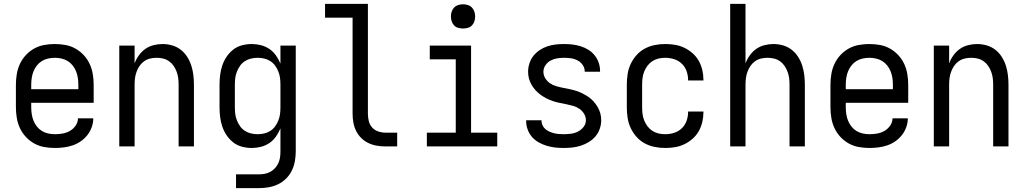

<svg xmlns="http://www.w3.org/2000/svg" viewBox="-20 -755 5290 990"><path d="M263 8Q235 8 207.5 3Q180 -2 156 -15.5Q132 -29 113 -49.5Q94 -70 82.5 -95Q71 -120 66.5 -147.5Q62 -175 62 -202V-318Q62 -345 66.5 -372.5Q71 -400 82.5 -425Q94 -450 113 -470.5Q132 -491 156 -504.5Q180 -518 207.5 -523Q235 -528 262 -528Q290 -528 317.5 -523Q345 -518 369 -504.5Q393 -491 412 -470.5Q431 -450 442.5 -425Q454 -400 458.5 -372.5Q463 -345 463 -318V-225H141V-202Q141 -185 143.5 -167.5Q146 -150 152.5 -133.5Q159 -117 170 -103Q181 -89 195.5 -80Q210 -71 227.5 -67Q245 -63 263 -63Q283 -63 303 -66.5Q323 -70 340.5 -80Q358 -90 370 -107.5Q382 -125 382 -145H461Q461 -122 453 -99.5Q445 -77 430.5 -58.5Q416 -40 396.5 -26.5Q377 -13 355 -5.5Q333 2 309.5 5Q286 8 263 8ZM141 -295H384V-318Q384 -335 381.5 -352.5Q379 -370 372.5 -386.5Q366 -403 355 -417Q344 -431 329.5 -440Q315 -449 297.5 -453Q280 -457 263 -457Q245 -457 227.5 -453Q210 -449 195.5 -440Q181 -431 170 -417Q159 -403 152.5 -386.5Q146 -370 143.5 -352.5Q141 -335 141 -318Z M595 0V-520H674V-428Q682 -450 696 -469.5Q710 -489 729 -502.5Q748 -516 771.5 -522Q795 -528 818 -528Q843 -528 867.5 -521Q892 -514 912 -498.5Q932 -483 945.5 -461.5Q959 -440 966.5 -416.5Q974 -393 977 -368Q980 -343 980 -318V0H901V-318Q901 -335 899 -351.5Q897 -368 891 -384.5Q885 -401 875.5 -415Q866 -429 852 -439Q838 -449 821.5 -453Q805 -457 788 -457Q770 -457 753.5 -453Q737 -449 723 -439Q709 -429 699.5 -415Q690 -401 684 -384.5Q678 -368 676 -351.5Q674 -335 674 -318V0Z M1315 215H1197V144H1315Q1331 144 1346 141Q1361 138 1374.5 130.5Q1388 123 1398.5 111.5Q1409 100 1415.5 85.5Q1422 71 1424 56Q1426 41 1426 25V-93Q1417 -71 1403 -51Q1389 -31 1369 -17.5Q1349 -4 1325.5 2Q1302 8 1278 8Q1253 8 1228 1.5Q1203 -5 1183 -20.5Q1163 -36 1148.5 -57.5Q1134 -79 1126 -103Q1118 -127 1115 -152Q1112 -177 1112 -202V-318Q1112 -343 1115 -368Q1118 -393 1126 -417Q1134 -441 1148.5 -462.5Q1163 -484 1183 -499.5Q1203 -515 1228 -521.5Q1253 -528 1278 -528Q1302 -528 1325.5 -522Q1349 -516 1369 -502.5Q1389 -489 1403 -469Q1417 -449 1426 -427V-520H1505V25Q1505 51 1500.5 76Q1496 101 1485 124Q1474 147 1455.5 165.5Q1437 184 1414 195Q1391 206 1366 210.5Q1341 215 1315 215ZM1308 -63Q1326 -63 1343 -67Q1360 -71 1374.5 -80.5Q1389 -90 1399 -104Q1409 -118 1415.5 -134.5Q1422 -151 1424 -168Q1426 -185 1426 -202V-318Q1426 -335 1424 -352Q1422 -369 1415.5 -385.5Q1409 -402 1399 -416Q1389 -430 1374.5 -439.5Q1360 -449 1343 -453Q1326 -457 1309 -457Q1291 -457 1274 -453Q1257 -449 1242.5 -439.5Q1228 -430 1218 -416Q1208 -402 1201.5 -385.5Q1195 -369 1193 -352Q1191 -335 1191 -318V-202Q1191 -185 1193 -168Q1195 -151 1201.5 -134.5Q1208 -118 1218 -104Q1228 -90 1242.5 -80.5Q1257 -71 1274 -67Q1291 -63 1308 -63Z M2028 0H1967Q1944 0 1921.5 -4Q1899 -8 1878.5 -18Q1858 -28 1842 -44Q1826 -60 1816 -80.5Q1806 -101 1802 -123.5Q1798 -146 1798 -169V-664H1656V-735H1877V-169Q1877 -150 1881.5 -131Q1886 -112 1898.5 -98Q1911 -84 1929.5 -77.5Q1948 -71 1967 -71H2028Z M2181 0V-71H2330V-449H2196V-520H2409V-71H2544V0ZM2367 -608Q2355 -608 2342.5 -611.5Q2330 -615 2321.5 -624Q2313 -633 2309 -645Q2305 -657 2305 -670Q2305 -683 2309 -695Q2313 -707 2321.5 -716Q2330 -725 2342.5 -729Q2355 -733 2368 -733Q2380 -733 2392.5 -729Q2405 -725 2413.5 -716Q2422 -707 2426 -695Q2430 -683 2430 -670Q2430 -657 2426 -645Q2422 -633 2413.5 -624Q2405 -615 2392.5 -611.5Q2380 -608 2367 -608Z M2886 8Q2864 8 2842 5.5Q2820 3 2798.5 -3.5Q2777 -10 2757.5 -21Q2738 -32 2723.5 -48.5Q2709 -65 2701 -86.5Q2693 -108 2693 -130V-135H2772V-133Q2772 -120 2777.5 -108.5Q2783 -97 2792.5 -89Q2802 -81 2813.5 -76Q2825 -71 2837 -68Q2849 -65 2861.5 -64Q2874 -63 2886 -63Q2905 -63 2924 -65.5Q2943 -68 2960 -76.5Q2977 -85 2989 -100.5Q3001 -116 3001 -135Q3001 -153 2991.5 -168.5Q2982 -184 2967.5 -194Q2953 -204 2935.5 -209Q2918 -214 2900.5 -217.5Q2883 -221 2865.5 -224.5Q2848 -228 2831.5 -233.5Q2815 -239 2799 -247Q2783 -255 2768.5 -265.5Q2754 -276 2742 -289Q2730 -302 2721 -317.5Q2712 -333 2707.5 -350Q2703 -367 2703 -385Q2703 -407 2710 -428.5Q2717 -450 2730.5 -467Q2744 -484 2762.5 -496.5Q2781 -509 2802 -516Q2823 -523 2845 -525.5Q2867 -528 2889 -528Q2910 -528 2931.5 -525.5Q2953 -523 2974 -516.5Q2995 -510 3013.5 -498.5Q3032 -487 3045.5 -470.5Q3059 -454 3066.5 -433Q3074 -412 3074 -390V-385H2995V-387Q2995 -405 2984.5 -420Q2974 -435 2958 -443.5Q2942 -452 2924 -454.5Q2906 -457 2889 -457Q2870 -457 2852 -454Q2834 -451 2818.5 -442.5Q2803 -434 2792.5 -418.5Q2782 -403 2782 -385Q2782 -367 2791.5 -351.5Q2801 -336 2815.5 -326Q2830 -316 2847 -311Q2864 -306 2881.5 -302.5Q2899 -299 2916.5 -295.5Q2934 -292 2951 -286.5Q2968 -281 2984 -273Q3000 -265 3014.5 -255Q3029 -245 3041 -231.5Q3053 -218 3062 -202.5Q3071 -187 3075.5 -170Q3080 -153 3080 -135Q3080 -113 3072.5 -91Q3065 -69 3050.5 -52Q3036 -35 3016.5 -23Q2997 -11 2975.5 -4Q2954 3 2931.5 5.5Q2909 8 2886 8Z M3410 8Q3382 8 3355 2.5Q3328 -3 3304 -16Q3280 -29 3261.5 -50Q3243 -71 3231.5 -96Q3220 -121 3216 -148Q3212 -175 3212 -202V-318Q3212 -345 3216 -372Q3220 -399 3231.5 -424Q3243 -449 3261.5 -470Q3280 -491 3304 -504Q3328 -517 3355 -522.5Q3382 -528 3410 -528Q3435 -528 3460 -524Q3485 -520 3508 -509Q3531 -498 3550.5 -481Q3570 -464 3582.5 -442Q3595 -420 3601 -395Q3607 -370 3607 -345V-340H3528V-343Q3528 -366 3520 -388.5Q3512 -411 3495 -427Q3478 -443 3455.5 -450Q3433 -457 3410 -457Q3392 -457 3375 -453Q3358 -449 3343.5 -439.5Q3329 -430 3318.5 -416Q3308 -402 3301.5 -385.5Q3295 -369 3293 -352Q3291 -335 3291 -318V-202Q3291 -185 3293 -168Q3295 -151 3301.5 -134.5Q3308 -118 3318.5 -104Q3329 -90 3343.5 -80.5Q3358 -71 3375 -67Q3392 -63 3410 -63Q3433 -63 3455.5 -70Q3478 -77 3495 -93Q3512 -109 3520 -131.5Q3528 -154 3528 -177V-180H3607V-175Q3607 -150 3601 -125Q3595 -100 3582.5 -78Q3570 -56 3550.5 -39Q3531 -22 3508 -11Q3485 0 3460 4Q3435 8 3410 8Z M3745 0V-735H3824V-428Q3832 -450 3846 -469.5Q3860 -489 3879 -502.5Q3898 -516 3921.5 -522Q3945 -528 3968 -528Q3993 -528 4017.5 -521Q4042 -514 4062 -498.5Q4082 -483 4095.5 -461.5Q4109 -440 4116.5 -416.5Q4124 -393 4127 -368Q4130 -343 4130 -318V0H4051V-318Q4051 -335 4049 -351.5Q4047 -368 4041 -384.5Q4035 -401 4025.5 -415Q4016 -429 4002 -439Q3988 -449 3971.5 -453Q3955 -457 3938 -457Q3920 -457 3903.5 -453Q3887 -449 3873 -439Q3859 -429 3849.5 -415Q3840 -401 3834 -384.5Q3828 -368 3826 -351.5Q3824 -335 3824 -318V0Z M4463 8Q4435 8 4407.5 3Q4380 -2 4356 -15.5Q4332 -29 4313 -49.5Q4294 -70 4282.5 -95Q4271 -120 4266.5 -147.5Q4262 -175 4262 -202V-318Q4262 -345 4266.5 -372.5Q4271 -400 4282.5 -425Q4294 -450 4313 -470.5Q4332 -491 4356 -504.5Q4380 -518 4407.5 -523Q4435 -528 4462 -528Q4490 -528 4517.5 -523Q4545 -518 4569 -504.5Q4593 -491 4612 -470.5Q4631 -450 4642.5 -425Q4654 -400 4658.5 -372.5Q4663 -345 4663 -318V-225H4341V-202Q4341 -185 4343.5 -167.5Q4346 -150 4352.5 -133.5Q4359 -117 4370 -103Q4381 -89 4395.5 -80Q4410 -71 4427.5 -67Q4445 -63 4463 -63Q4483 -63 4503 -66.5Q4523 -70 4540.5 -80Q4558 -90 4570 -107.5Q4582 -125 4582 -145H4661Q4661 -122 4653 -99.5Q4645 -77 4630.5 -58.5Q4616 -40 4596.5 -26.5Q4577 -13 4555 -5.5Q4533 2 4509.5 5Q4486 8 4463 8ZM4341 -295H4584V-318Q4584 -335 4581.5 -352.5Q4579 -370 4572.5 -386.5Q4566 -403 4555 -417Q4544 -431 4529.5 -440Q4515 -449 4497.5 -453Q4480 -457 4463 -457Q4445 -457 4427.5 -453Q4410 -449 4395.5 -440Q4381 -431 4370 -417Q4359 -403 4352.5 -386.5Q4346 -370 4343.5 -352.5Q4341 -335 4341 -318Z M4795 0V-520H4874V-428Q4882 -450 4896 -469.5Q4910 -489 4929 -502.5Q4948 -516 4971.5 -522Q4995 -528 5018 -528Q5043 -528 5067.5 -521Q5092 -514 5112 -498.5Q5132 -483 5145.5 -461.5Q5159 -440 5166.5 -416.5Q5174 -393 5177 -368Q5180 -343 5180 -318V0H5101V-318Q5101 -335 5099 -351.5Q5097 -368 5091 -384.5Q5085 -401 5075.5 -415Q5066 -429 5052 -439Q5038 -449 5021.5 -453Q5005 -457 4988 -457Q4970 -457 4953.5 -453Q4937 -449 4923 -439Q4909 -429 4899.5 -415Q4890 -401 4884 -384.5Q4878 -368 4876 -351.5Q4874 -335 4874 -318V0Z"/></svg>

Font: Iosevka Pride
Style: Regular
Weight: 400
Monospace: yes
Designer: Belleve Invis
Foundry: Belleve Invis
Version: Version 30.3.1; ttfautohint (v1.8.4)